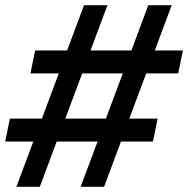

<svg xmlns="http://www.w3.org/2000/svg" viewBox="-27 -718 723 738"><path d="M283 0H373L438 -174H561L579 -262H470L535 -436H658L676 -524H568L633 -698H543L478 -524H321L386 -698H296L231 -524H108L90 -436H199L134 -262H11L-7 -174H101L36 0H126L191 -174H348ZM224 -262 289 -436H445L380 -262Z"/></svg>

Font: Braiins Sans
Style: Bold Italic
Weight: 700
Italic angle: -11.31°
Designer: Mike Abbink, Paul van der Laan, Pieter van Rosmalen, Jiri Chlebus, Lubos Buracinsky
Foundry: Bold Monday, Sudetype
Version: Version 1.000;hotconv 1.0.109;makeotfexe 2.5.65596